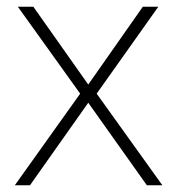

<svg xmlns="http://www.w3.org/2000/svg" viewBox="-20 -550 529 570"><path d="M218 -272 24 0H69L242 -245L416 0H462L267 -272L450 -530H404L242 -299L79 -530H33Z"/></svg>

Font: Noto Sans Thai Looped ExtraLight
Style: Regular
Weight: 200
Designer: Sasikarn Vongin, Ben Mitchell
Foundry: The Fontpad Ltd
Version: Version 1.001